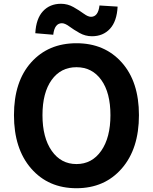

<svg xmlns="http://www.w3.org/2000/svg" viewBox="-20 -983 810 1017"><path d="M716 -373Q716 -195 625 -90.5Q534 14 385 14Q236 14 145 -90.5Q54 -195 54 -373Q54 -551 145 -652.5Q236 -754 385 -754Q534 -754 625 -652Q716 -550 716 -373ZM254 -184Q303 -114 385 -114Q467 -114 516 -184Q565 -254 565 -373Q565 -492 516.5 -559.5Q468 -627 385 -627Q302 -627 253.5 -559.5Q205 -492 205 -373Q205 -254 254 -184ZM467 -791Q432 -791 401 -808.5Q370 -826 347 -843Q324 -860 308 -860Q269 -860 262 -799L167 -807Q171 -884 207.5 -923.5Q244 -963 303 -963Q338 -963 369 -945.5Q400 -928 423 -911Q446 -894 462 -894Q500 -894 507 -954L603 -948Q599 -870 562.5 -830.5Q526 -791 467 -791Z"/></svg>

Font: Noto Sans Korean Bold
Style: Bold
Weight: 700
Designer: Ryoko NISHIZUKA  (kana & ideographs); Paul D. Hunt (Latin, Greek & Cyrillic); Wenlong ZHANG  (bopomofo); Sandoll Communi
Foundry: Adobe Systems Incorporated
Version: Version 1.000;PS 1;hotconv 1.0.78;makeotf.lib2.5.61930